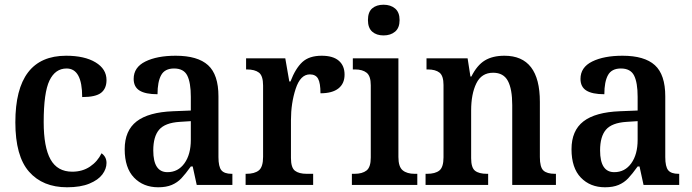

<svg xmlns="http://www.w3.org/2000/svg" viewBox="-20 -783 2929 813"><path d="M45 -265Q45 -547 260 -547Q338 -547 384.5 -519Q431 -491 431 -444Q431 -408 408 -390Q385 -372 328 -372Q328 -493 262 -493Q214 -493 189.5 -442Q165 -391 165 -266Q165 -160 194 -108Q223 -56 286 -56Q329 -56 361 -77.5Q393 -99 410 -134Q431 -119 431 -93Q431 -68 413.5 -44.5Q396 -21 358.5 -5.5Q321 10 264 10Q161 10 103 -56Q45 -122 45 -265Z M508 -151Q508 -230 558.5 -269Q609 -308 713 -312L788 -315V-373Q788 -433 773 -463Q758 -493 717 -493Q678 -493 662.5 -465Q647 -437 647 -384Q596 -384 571 -399.5Q546 -415 546 -449Q546 -498 595.5 -522.5Q645 -547 724 -547Q817 -547 861 -507Q905 -467 905 -375V-118Q905 -77 917.5 -62Q930 -47 961 -47H964V0H813L796 -78H788Q765 -46 748 -28Q731 -10 707.5 0Q684 10 650 10Q587 10 547.5 -31Q508 -72 508 -151ZM788 -191V-270L741 -267Q679 -263 654 -234Q629 -205 629 -146Q629 -54 689 -54Q734 -54 761 -91.5Q788 -129 788 -191Z M1020 -47H1023Q1058 -47 1076 -61.5Q1094 -76 1094 -119V-421Q1094 -462 1076.5 -475.5Q1059 -489 1025 -489H1022V-536H1188L1205 -438H1210Q1231 -493 1260 -520Q1289 -547 1342 -547Q1390 -547 1414.5 -526Q1439 -505 1439 -467Q1439 -429 1413 -408.5Q1387 -388 1337 -388Q1337 -431 1327 -449.5Q1317 -468 1292 -468Q1252 -468 1232 -407Q1212 -346 1212 -274V-114Q1212 -73 1229 -60Q1246 -47 1279 -47H1306V0H1020Z M1538 -698Q1538 -732 1556 -747.5Q1574 -763 1604 -763Q1634 -763 1653 -747Q1672 -731 1672 -698Q1672 -665 1653 -649Q1634 -633 1604 -633Q1574 -633 1556 -649Q1538 -665 1538 -698ZM1470 -47H1481Q1514 -47 1532 -61Q1550 -75 1550 -116V-422Q1550 -461 1532.5 -475Q1515 -489 1483 -489H1474V-536H1667V-118Q1667 -77 1685 -62Q1703 -47 1736 -47H1747V0H1470Z M1782 -47H1788Q1823 -47 1840.5 -61Q1858 -75 1858 -117V-423Q1858 -462 1841 -475.5Q1824 -489 1791 -489H1786V-536H1960L1972 -459H1976Q2000 -507 2033 -527Q2066 -547 2116 -547Q2266 -547 2266 -352V-118Q2266 -75 2281 -61Q2296 -47 2330 -47H2334V0H2149V-338Q2149 -406 2130.5 -440.5Q2112 -475 2068 -475Q2019 -475 1997 -430Q1975 -385 1975 -315V-113Q1975 -73 1991.5 -60Q2008 -47 2042 -47H2047V0H1782Z M2400 -151Q2400 -230 2450.5 -269Q2501 -308 2605 -312L2680 -315V-373Q2680 -433 2665 -463Q2650 -493 2609 -493Q2570 -493 2554.5 -465Q2539 -437 2539 -384Q2488 -384 2463 -399.5Q2438 -415 2438 -449Q2438 -498 2487.5 -522.5Q2537 -547 2616 -547Q2709 -547 2753 -507Q2797 -467 2797 -375V-118Q2797 -77 2809.5 -62Q2822 -47 2853 -47H2856V0H2705L2688 -78H2680Q2657 -46 2640 -28Q2623 -10 2599.5 0Q2576 10 2542 10Q2479 10 2439.5 -31Q2400 -72 2400 -151ZM2680 -191V-270L2633 -267Q2571 -263 2546 -234Q2521 -205 2521 -146Q2521 -54 2581 -54Q2626 -54 2653 -91.5Q2680 -129 2680 -191Z"/></svg>

Font: Noto Serif NarrowSemiBold
Style: Regular
Weight: 600
Width: 4
Designer: Monotype Design Team
Foundry: Monotype Imaging Inc.
Version: Version 1.001